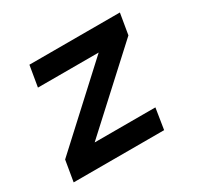

<svg xmlns="http://www.w3.org/2000/svg" viewBox="-117 -662 834 805"><g transform="rotate(-30 300.0 -260.0)"><path d="M25 0 42 -101 388 -419H94L111 -520H549L532 -419L185 -101H479L463 0Z"/></g></svg>

Font: Iosevka SS04 Extended
Style: Bold Italic
Weight: 700
Width: 7
Italic angle: -9°
Monospace: yes
Designer: Belleve Invis
Foundry: Belleve Invis
Version: Version 19.0.0; ttfautohint (v1.8.4)